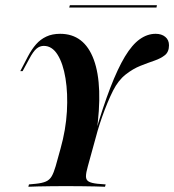

<svg xmlns="http://www.w3.org/2000/svg" viewBox="-20 -711 663 731"><path d="M229 -2.4Q200 -2.4 173 -2Q146 -1.6 124.6 -1.2Q103.2 -0.8 87.9 0L90.3 -8.9L116.1 -11.3Q140.3 -13.7 154.4 -19.8Q168.5 -25.8 176.6 -39.5Q184.7 -53.2 191.9 -78.2L210.5 -145.2Q230.6 -216.9 234.7 -286.3Q238.7 -355.6 229.4 -412.5Q220.2 -469.4 199.2 -502.8Q178.2 -536.3 146.8 -536.3Q131.5 -536.3 119 -525.8Q106.5 -515.3 91.1 -486.3L66.1 -440.3H57.3L87.1 -497.6Q100.8 -523.4 117.3 -542.3Q133.9 -561.3 156.5 -571.8Q179 -582.3 208.9 -582.3Q300.8 -582.3 337.1 -483.9Q373.4 -385.5 346.8 -201.6L341.1 -199.2Q371.8 -304 400 -377Q428.2 -450 455.6 -495.6Q483.1 -541.1 512.1 -561.7Q541.1 -582.3 572.6 -582.3Q595.2 -582.3 609.3 -570.6Q623.4 -558.9 623.4 -538.7Q623.4 -513.7 608.1 -501.2Q592.7 -488.7 568.1 -480.2Q543.5 -471.8 514.9 -460.5Q486.3 -449.2 458.5 -427.4Q430.6 -405.6 410.5 -366.1Q400 -345.2 389.1 -319Q378.2 -292.7 368.5 -265.3Q358.9 -237.9 351.6 -212.9L314.5 -78.2Q307.3 -53.2 307.3 -39.5Q307.3 -25.8 317.7 -19.8Q328.2 -13.7 351.6 -11.3L382.3 -8.9L379.8 0Q364.5 -0.8 341.9 -1.2Q319.4 -1.6 291.1 -2Q262.9 -2.4 231.5 -2.4ZM243.5 -682.3 246 -691.1H577.4L575.8 -682.3Z"/></svg>

Font: Playfair 144pt
Style: Bold Italic
Weight: 700
Italic angle: -15.6°
Designer: Claus Eggers Sørensen
Foundry: Claus Eggers Sørensen
Version: Version 2.203